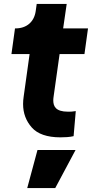

<svg xmlns="http://www.w3.org/2000/svg" viewBox="-20 -690 466 973"><path d="M286 6C306 6 333 5 353 0L364 -127C347 -124 337 -124 325 -124C261 -124 250 -152 250 -182C250 -189 251 -196 252 -203L282 -416H408L426 -546H300L318 -670H166L161 -634C153 -578 114 -546 58 -546H56L38 -416H130L100 -201C98 -188 97 -175 97 -163C97 -116 112 -77 141 -44C170 -11 219 6 286 6ZM260 263 363 70H170L118 263Z"/></svg>

Font: Plus Jakarta Sans ExtraBold
Style: Italic
Weight: 800
Italic angle: -8°
Designer: Gumpita Rahayu
Foundry: Tokotype
Version: Version 2.071;gftools[0.9.30]